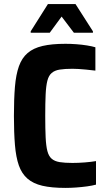

<svg xmlns="http://www.w3.org/2000/svg" viewBox="-20 -910 525 938"><path d="M300 8Q232 8 187 -2.5Q142 -13 114 -37.5Q86 -62 72 -102Q58 -142 53 -202Q48 -262 48 -344Q48 -426 53 -486Q58 -546 72.5 -586.5Q87 -627 115 -651Q143 -675 188 -685.5Q233 -696 300 -696Q326 -696 353 -694Q380 -692 405 -688Q430 -684 446 -679V-565Q421 -568 400.5 -570Q380 -572 363.5 -573Q347 -574 334 -574Q296 -574 271.5 -570Q247 -566 232.5 -553.5Q218 -541 211.5 -516Q205 -491 203 -449Q201 -407 201 -344Q201 -281 203 -239Q205 -197 211.5 -172Q218 -147 232.5 -134.5Q247 -122 271.5 -118Q296 -114 334 -114Q363 -114 394.5 -116.5Q426 -119 449 -123V-8Q431 -3 405.5 0.5Q380 4 352.5 6Q325 8 300 8ZM130 -750V-757L214 -890H349L434 -757V-750H341L281 -829L223 -750Z"/></svg>

Font: Saira SemiCondensed
Style: Bold
Weight: 700
Width: 4
Designer: Hector Gatti with collaboration of the Omnibus-Type team
Foundry: Omnibus-Type
Version: Version 1.101